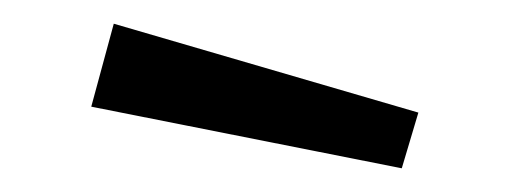

<svg xmlns="http://www.w3.org/2000/svg" viewBox="-20 -898 430 162"><path d="M333 -803 319 -756 57 -808 76 -878Z"/></svg>

Font: Kaisei Tokumin Medium
Style: Regular
Weight: 500
Designer: Font-Kai,
Foundry: KAZUO KANAI
Version: Version 5.003